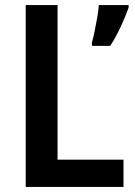

<svg xmlns="http://www.w3.org/2000/svg" viewBox="-20 -734 530 754"><path d="M81 0V-714H206V-107H465V0ZM485 -704Q474 -672 454.5 -630Q435 -588 413 -554H341V-567Q346 -584 351.5 -611Q357 -638 362 -666Q367 -694 368 -714H485Z"/></svg>

Font: Noto Sans Lao UI SemCond SemBd
Style: Regular
Weight: 600
Width: 4
Designer: Monotype Design Team
Foundry: Monotype Imaging Inc.
Version: Version 2.000; ttfautohint (v1.8.4.7-5d5b)